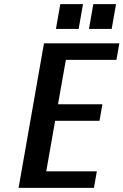

<svg xmlns="http://www.w3.org/2000/svg" viewBox="-20 -910 598 930"><path d="M70 0 193 -700H558L544 -620H299L261 -405H476L462 -325H247L204 -80H449L435 0ZM411 -770 432 -890H542L521 -770ZM251 -770 272 -890H382L361 -770Z"/></svg>

Font: Cuprum
Style: Bold Italic
Weight: 700
Italic angle: -10°
Designer: Jovanny Lemonad
Foundry: Jovanny Lemonad
Version: Version 3.000